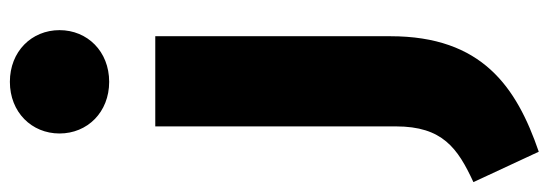

<svg xmlns="http://www.w3.org/2000/svg" viewBox="-430 -488 1084 379"><g transform="rotate(-90 111.5 -298.0)"><path d="M140 -820C80 -820 38 -777 38 -722C38 -667 80 -624 140 -624C200 -624 242 -667 242 -722C242 -777 200 -820 140 -820ZM230 -533H52V-58C52 34 9 64 -58 95L2 224C130 180 230 112 230 -69Z"/></g></svg>

Font: Fira Sans ExtraBold
Style: Regular
Weight: 800
Designer: bBox Type GmbH & Carrois Corporate GbR & Edenspiekermann AG
Foundry: bBox Type GmbH & Carrois Corporate GbR & Edenspiekermann AG
Version: Version 4.300;PS 004.300;hotconv 1.0.88;makeotf.lib2.5.64775